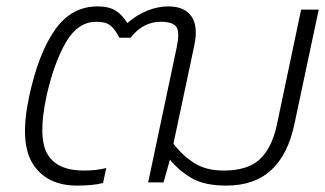

<svg xmlns="http://www.w3.org/2000/svg" viewBox="-20 -570 1017 600"><path d="M221 10Q127 10 83.5 -56.5Q40 -123 71 -268Q100 -403 151.5 -476.5Q203 -550 285 -550Q320 -550 341 -537Q362 -524 378 -498Q408 -524 441 -537Q474 -550 506 -550Q557 -550 578.5 -518.5Q600 -487 587 -427L522 -121Q550 -84 587 -60.5Q624 -37 679 -37Q753 -37 791 -71.5Q829 -106 845 -179L921 -540H976L900 -182Q880 -87 827.5 -38.5Q775 10 687 10Q620 10 580.5 -12.5Q541 -35 511 -71L491 0H443L532 -421Q542 -467 532 -484.5Q522 -502 481 -502Q456 -502 432 -490Q408 -478 388 -452H353Q340 -478 325.5 -490Q311 -502 281 -502Q223 -502 185.5 -437Q148 -372 125 -268Q98 -141 128 -89Q158 -37 242 -37Q260 -37 279 -39Q298 -41 312 -45L302 2Q285 6 265.5 8Q246 10 221 10Z"/></svg>

Font: Kanit ExtraLight
Style: Italic
Weight: 275
Italic angle: -12°
Designer: Katatrad Team
Foundry: CadsonDemak
Version: Version 2.000; ttfautohint (v1.8.3)